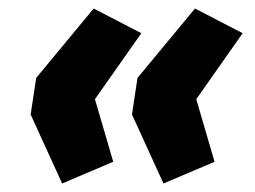

<svg xmlns="http://www.w3.org/2000/svg" viewBox="-20 -493 598 451"><path d="M126 -62 52 -224 65 -310 200 -473 312 -415 203 -260 246 -113ZM364 -62 290 -224 303 -310 438 -473 550 -415 441 -260 484 -113Z"/></svg>

Font: Nunito Sans 12pt Black
Style: Italic
Weight: 900
Italic angle: -9°
Designer: Vernon Adams
Foundry: Vernon Adams
Version: Version 3.101;gftools[0.9.27]